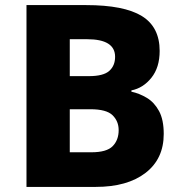

<svg xmlns="http://www.w3.org/2000/svg" viewBox="-20 -734 713 754"><path d="M318 -714Q467 -714 537 -671Q607 -628 607 -534Q607 -469 574.5 -428.5Q542 -388 496 -379V-374Q528 -367 557 -349.5Q586 -332 604.5 -298Q623 -264 623 -208Q623 -110 551.5 -55Q480 0 356 0H84V-714ZM329 -435Q386 -435 409 -455.5Q432 -476 432 -511Q432 -580 322 -580H254V-435ZM254 -305V-136H339Q399 -136 422.5 -160Q446 -184 446 -223Q446 -258 422 -281.5Q398 -305 335 -305Z"/></svg>

Font: Noto Sans Gujarati ExtraBold
Style: Regular
Weight: 800
Designer: Jelle Bosma - Monotype Design Team, Universal Thirst
Foundry: Monotype Imaging Inc.
Version: Version 2.106; ttfautohint (v1.8.4.7-5d5b)